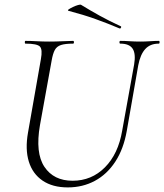

<svg xmlns="http://www.w3.org/2000/svg" viewBox="-20 -803 715 836"><path d="M564 -522Q572 -569 557.5 -591Q543 -613 504 -613Q500 -613 500 -619Q500 -625 504 -625Q524 -625 545 -623.5Q566 -622 591 -622Q613 -622 634 -623.5Q655 -625 671 -625Q675 -625 675 -619Q675 -613 671 -613Q634 -613 612.5 -589.5Q591 -566 582 -519L532 -233Q518 -154 482 -99Q446 -44 393 -15.5Q340 13 275 13Q209 13 165.5 -16.5Q122 -46 105.5 -99.5Q89 -153 102 -226L158 -545Q166 -588 153.5 -600.5Q141 -613 91 -613Q88 -613 88 -619Q88 -625 91 -625Q113 -625 139.5 -623.5Q166 -622 194 -622Q226 -622 252.5 -623.5Q279 -625 298 -625Q302 -625 302 -619Q302 -613 298 -613Q264 -613 245.5 -607Q227 -601 218.5 -585Q210 -569 205 -540L154 -258Q133 -137 173.5 -76.5Q214 -16 296 -16Q379 -16 437 -74.5Q495 -133 512 -234ZM501 -679Q449 -701 396 -720Q343 -739 278 -756Q273 -758 279.5 -762.5Q286 -767 297.5 -772.5Q309 -778 319.5 -781Q330 -784 333 -782Q372 -758 413.5 -735Q455 -712 505 -689Q509 -688 507 -683Q505 -678 501 -679Z"/></svg>

Font: Cormorant Light
Style: Italic
Weight: 300
Italic angle: -10°
Designer: Christian Thalmann (Catharsis Fonts)
Foundry: Catharsis Fonts
Version: Version 4.000